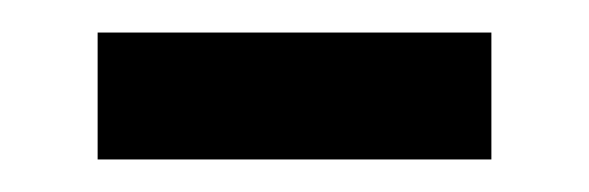

<svg xmlns="http://www.w3.org/2000/svg" viewBox="-20 -327 362 118"><path d="M40 -229V-307H282V-229Z"/></svg>

Font: Noto Sans Imperial Aramaic
Style: Regular
Weight: 400
Designer: Monotype Design Team
Foundry: Monotype Imaging Inc.
Version: Version 2.001; ttfautohint (v1.8.4.7-5d5b)